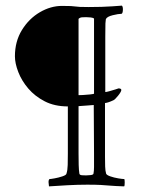

<svg xmlns="http://www.w3.org/2000/svg" viewBox="-20 -658 512 682"><path d="M353 -292V-113Q353 -110 353 -107Q353 -104 353 -101Q353 -82 353.5 -66.5Q354 -51 357 -41Q359 -36 372 -31.5Q385 -27 400 -24.5Q415 -22 421 -22Q423 -22 423 -10Q423 2 421 4Q390 3 372.5 1.5Q355 0 338 -1Q321 -2 290 -2Q256 -2 219.5 0Q183 2 154 4Q153 -1 152.5 -10Q152 -19 156 -22Q160 -22 174 -24.5Q188 -27 201.5 -31.5Q215 -36 216 -41Q220 -53 220.5 -72Q221 -91 221 -113V-280Q174 -280 139 -298Q104 -316 80.5 -343.5Q57 -371 45 -402Q33 -433 33 -458Q33 -511 58 -551.5Q83 -592 121.5 -614.5Q160 -637 200 -637Q222 -637 231.5 -636.5Q241 -636 247.5 -635Q254 -634 263.5 -633.5Q273 -633 295 -633Q344 -633 378.5 -635.5Q413 -638 413 -638Q417 -634 416.5 -622.5Q416 -611 412 -609Q401 -609 380.5 -604Q360 -599 356 -590Q355 -585 354.5 -575Q354 -565 354 -527V-331Q357 -331 368.5 -334Q380 -337 390.5 -340.5Q401 -344 401 -344Q411 -344 411 -338Q410 -331 399 -317.5Q388 -304 383 -302Q364 -293 353 -292ZM314 -325V-592Q311 -595 302.5 -596Q294 -597 286 -597Q279 -597 271.5 -596.5Q264 -596 259 -591V-320Q262 -320 274.5 -320.5Q287 -321 299.5 -322.5Q312 -324 314 -325ZM313 -285Q303 -284 287 -283Q271 -282 259 -281V-113Q259 -91 259.5 -72Q260 -53 262 -41Q263 -36 271.5 -35.5Q280 -35 285 -35Q286 -35 286 -35Q291 -35 301 -36Q311 -37 312 -41Q314 -51 314 -65Q314 -79 314 -95Q314 -100 314 -104.5Q314 -109 314 -113Z"/></svg>

Font: Amiri
Style: Bold Italic
Weight: 700
Italic angle: 10°
Designer: Khaled Hosny
Version: Version 0.113